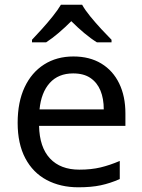

<svg xmlns="http://www.w3.org/2000/svg" viewBox="-20 -852 604 816"><path d="M292 -612Q361 -612 410.5 -582Q460 -552 486.5 -497.5Q513 -443 513 -370V-317H146Q148 -226 192.5 -178.5Q237 -131 317 -131Q368 -131 407.5 -140.5Q447 -150 489 -168V-91Q448 -73 408 -64.5Q368 -56 313 -56Q237 -56 178.5 -87Q120 -118 87.5 -179.5Q55 -241 55 -330Q55 -418 84.5 -481Q114 -544 167.5 -578Q221 -612 292 -612ZM291 -540Q228 -540 191.5 -499.5Q155 -459 148 -387H421Q421 -433 407 -467Q393 -501 364.5 -520.5Q336 -540 291 -540ZM329 -832Q341 -810 363.5 -782.5Q386 -755 410.5 -728.5Q435 -702 454 -683V-672H392Q366 -688 338 -711.5Q310 -735 283 -762Q256 -735 229 -712Q202 -689 176 -672H116V-683Q135 -703 158.5 -729Q182 -755 204 -782.5Q226 -810 239 -832Z"/></svg>

Font: Noto Sans Malayalam UI
Style: Regular
Weight: 400
Designer: Jelle Bosma - Monotype Design Team
Foundry: Monotype Imaging Inc.
Version: Version 2.104